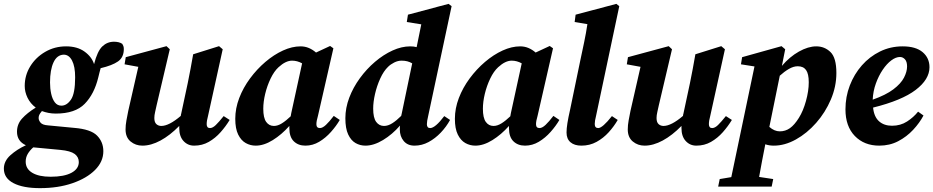

<svg xmlns="http://www.w3.org/2000/svg" viewBox="-49 -739 4832 994"><path d="M269 -192Q297 -192 318.5 -223.5Q340 -255 340 -339Q340 -395 324 -425.5Q308 -456 281 -456Q246 -455 228 -416Q210 -377 210 -312Q210 -281 216 -253.5Q222 -226 235 -209Q248 -192 269 -192ZM79 -294Q79 -349 107.5 -395.5Q136 -442 185 -470.5Q234 -499 293 -499Q351 -499 388.5 -472Q426 -445 438 -407Q455 -474 480.5 -498.5Q506 -523 541 -523Q568 -523 584 -512Q587 -507 589.5 -501Q592 -495 592 -485Q592 -442 562 -421Q532 -400 472 -386Q469 -375 466 -363.5Q463 -352 460 -339Q439 -252 389.5 -201.5Q340 -151 240 -151Q220 -151 202 -154.5Q184 -158 168 -164Q157 -151 154 -143.5Q151 -136 151 -128Q151 -116 161 -104Q171 -92 199 -90L335 -77Q421 -70 453.5 -37Q486 -4 486 44Q486 98 443 141Q400 184 326 209.5Q252 235 158 235Q70 235 20.5 209Q-29 183 -29 134Q-29 95 5 64.5Q39 34 85 13Q39 -8 39 -57Q39 -96 65 -125Q91 -154 136 -182Q108 -203 93.5 -233Q79 -263 79 -294ZM84 98Q84 135 118 155.5Q152 176 213 176Q283 176 321 155.5Q359 135 359 100Q359 74 337.5 58Q316 42 263 37L125 24H123Q105 40 94.5 58Q84 76 84 98Z M956 15Q923 15 901 -9Q879 -33 879 -76Q879 -79 879 -82Q879 -85 879 -87Q831 -38 782 -11.5Q733 15 688 15Q653 15 627 -6.5Q601 -28 601 -69Q601 -91 605.5 -115.5Q610 -140 615 -165L667 -393L596 -406L602 -443L813 -500L830 -484L762 -195Q758 -176 754 -159Q750 -142 750 -128Q750 -106 760.5 -96.5Q771 -87 786 -87Q826 -87 887 -139Q887 -142 887.5 -144.5Q888 -147 889 -150L923 -309Q931 -346 937.5 -383Q944 -420 951 -458L1085 -500L1104 -484L1028 -139Q1021 -114 1021 -96Q1021 -76 1038 -76Q1052 -76 1068 -91.5Q1084 -107 1109 -138L1140 -118Q1120 -85 1093 -54.5Q1066 -24 1032 -4.5Q998 15 956 15Z M1314 -176Q1314 -129 1329 -108Q1344 -87 1369 -87Q1389 -87 1410.5 -100.5Q1432 -114 1456 -137Q1457 -142 1457.5 -146Q1458 -150 1459 -154L1515 -411Q1490 -425 1463 -425Q1430 -425 1393 -391Q1370 -370 1352 -332.5Q1334 -295 1324 -253.5Q1314 -212 1314 -176ZM1532 15Q1495 15 1472 -7.5Q1449 -30 1449 -76Q1449 -79 1449 -82Q1449 -85 1449 -87Q1409 -42 1363 -13.5Q1317 15 1275 15Q1247 15 1223 1.5Q1199 -12 1184 -42.5Q1169 -73 1169 -124Q1169 -178 1189.5 -231.5Q1210 -285 1245.5 -333Q1281 -381 1325 -418.5Q1369 -456 1416 -477.5Q1463 -499 1507 -499Q1530 -499 1550 -490.5Q1570 -482 1587 -467L1660 -501L1677 -489L1597 -139Q1593 -126 1591 -115Q1589 -104 1589 -96Q1589 -76 1607 -76Q1621 -76 1638.5 -92.5Q1656 -109 1679 -139L1710 -118Q1692 -87 1664.5 -56Q1637 -25 1603.5 -5Q1570 15 1532 15Z M1883 -177Q1883 -129 1898.5 -108Q1914 -87 1939 -87Q1960 -87 1982 -101Q2004 -115 2028 -139Q2029 -142 2029.5 -145.5Q2030 -149 2031 -152L2085 -411Q2073 -418 2060 -421.5Q2047 -425 2030 -425Q2011 -425 1992 -415.5Q1973 -406 1960 -393Q1937 -371 1919.5 -332.5Q1902 -294 1892.5 -252.5Q1883 -211 1883 -177ZM2168 -140Q2161 -111 2161 -96Q2161 -76 2178 -76Q2204 -76 2251 -138L2281 -118Q2262 -83 2233 -52.5Q2204 -22 2169.5 -3.5Q2135 15 2097 15Q2061 15 2041 -9Q2021 -33 2021 -68Q2021 -73 2021 -78.5Q2021 -84 2022 -89Q1982 -43 1934 -14Q1886 15 1843 15Q1815 15 1791.5 1.5Q1768 -12 1753.5 -43Q1739 -74 1739 -127Q1739 -180 1759 -233Q1779 -286 1814 -334Q1849 -382 1892.5 -419Q1936 -456 1983 -477.5Q2030 -499 2075 -499Q2093 -499 2108 -495L2132 -613L2057 -625L2063 -663L2273 -719L2289 -707Z M2451 -176Q2451 -129 2466 -108Q2481 -87 2506 -87Q2526 -87 2547.5 -100.5Q2569 -114 2593 -137Q2594 -142 2594.5 -146Q2595 -150 2596 -154L2652 -411Q2627 -425 2600 -425Q2567 -425 2530 -391Q2507 -370 2489 -332.5Q2471 -295 2461 -253.5Q2451 -212 2451 -176ZM2669 15Q2632 15 2609 -7.5Q2586 -30 2586 -76Q2586 -79 2586 -82Q2586 -85 2586 -87Q2546 -42 2500 -13.5Q2454 15 2412 15Q2384 15 2360 1.5Q2336 -12 2321 -42.5Q2306 -73 2306 -124Q2306 -178 2326.5 -231.5Q2347 -285 2382.5 -333Q2418 -381 2462 -418.5Q2506 -456 2553 -477.5Q2600 -499 2644 -499Q2667 -499 2687 -490.5Q2707 -482 2724 -467L2797 -501L2814 -489L2734 -139Q2730 -126 2728 -115Q2726 -104 2726 -96Q2726 -76 2744 -76Q2758 -76 2775.5 -92.5Q2793 -109 2816 -139L2847 -118Q2829 -87 2801.5 -56Q2774 -25 2740.5 -5Q2707 15 2669 15Z M2961 15Q2925 15 2904.5 -2.5Q2884 -20 2884 -53Q2884 -73 2888.5 -101.5Q2893 -130 2903 -174L2955 -425Q2965 -472 2975 -519.5Q2985 -567 2992 -614L2926 -625L2931 -663L3142 -719L3157 -707L3037 -140Q3030 -113 3030 -97Q3030 -76 3048 -76Q3070 -76 3119 -138L3149 -118Q3130 -85 3102.5 -54.5Q3075 -24 3039.5 -4.5Q3004 15 2961 15Z M3556 15Q3523 15 3501 -9Q3479 -33 3479 -76Q3479 -79 3479 -82Q3479 -85 3479 -87Q3431 -38 3382 -11.5Q3333 15 3288 15Q3253 15 3227 -6.5Q3201 -28 3201 -69Q3201 -91 3205.5 -115.5Q3210 -140 3215 -165L3267 -393L3196 -406L3202 -443L3413 -500L3430 -484L3362 -195Q3358 -176 3354 -159Q3350 -142 3350 -128Q3350 -106 3360.5 -96.5Q3371 -87 3386 -87Q3426 -87 3487 -139Q3487 -142 3487.5 -144.5Q3488 -147 3489 -150L3523 -309Q3531 -346 3537.5 -383Q3544 -420 3551 -458L3685 -500L3704 -484L3628 -139Q3621 -114 3621 -96Q3621 -76 3638 -76Q3652 -76 3668 -91.5Q3684 -107 3709 -138L3740 -118Q3720 -85 3693 -54.5Q3666 -24 3632 -4.5Q3598 15 3556 15Z M3669 227 3677 188 3737 178 3857 -395 3787 -406 3793 -443 3997 -500 4016 -484 3999 -398Q4039 -445 4087 -472Q4135 -499 4177 -499Q4220 -499 4250.5 -469.5Q4281 -440 4281 -361Q4281 -291 4252.5 -224Q4224 -157 4176.5 -103Q4129 -49 4071.5 -17Q4014 15 3957 15Q3933 15 3913 8Q3903 57 3895.5 98Q3888 139 3881 177L3954 188L3946 227ZM4081 -396Q4059 -396 4035 -382Q4011 -368 3988 -347L3934 -82Q3960 -59 3988 -59Q4017 -59 4040.5 -75.5Q4064 -92 4087 -129Q4109 -164 4123.5 -216Q4138 -268 4138 -313Q4138 -357 4124 -376.5Q4110 -396 4081 -396Z M4610 -444Q4589 -444 4565.5 -426.5Q4542 -409 4521 -378Q4500 -347 4485.5 -307Q4471 -267 4469 -223Q4537 -247 4576 -276.5Q4615 -306 4631 -337Q4647 -368 4647 -395Q4647 -420 4636 -432Q4625 -444 4610 -444ZM4503 15Q4425 15 4376.5 -35Q4328 -85 4328 -173Q4328 -238 4350.5 -296.5Q4373 -355 4413 -400.5Q4453 -446 4507 -472.5Q4561 -499 4624 -499Q4692 -499 4727.5 -469Q4763 -439 4763 -391Q4763 -328 4691.5 -273.5Q4620 -219 4471 -182Q4476 -134 4502 -111Q4528 -88 4569 -88Q4613 -88 4647 -110Q4681 -132 4704 -161L4732 -141Q4712 -103 4678.5 -67Q4645 -31 4601 -8Q4557 15 4503 15Z"/></svg>

Font: Source Serif Pro
Style: Bold Italic
Weight: 700
Italic angle: -12°
Designer: Frank Grießhammer
Foundry: Adobe Systems Incorporated
Version: Version 3.001;hotconv 1.0.111;makeotfexe 2.5.65597